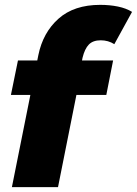

<svg xmlns="http://www.w3.org/2000/svg" viewBox="-20 -771 564 791"><path d="M29 0 138 -544Q157 -637 221 -694Q285 -751 393 -751Q432 -751 466 -744Q500 -737 524 -722L451 -589Q426 -605 395 -605Q363 -605 346 -587.5Q329 -570 320 -533L312 -492L302 -416L219 0ZM25 -380 54 -522H446L418 -380Z"/></svg>

Font: Montserrat Thin ExtraBold
Style: Italic
Weight: 800
Italic angle: -11.3°
Version: Version 9.000